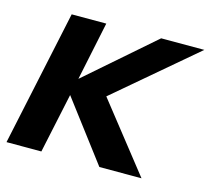

<svg xmlns="http://www.w3.org/2000/svg" viewBox="-83 -617 784 713"><g transform="rotate(15 308.5 -260.5)"><path d="M-2 0 109 -521H242L195 -296L453 -521H619L312 -260L517 0H355L181 -230L132 0Z"/></g></svg>

Font: Red Hat Display
Style: Bold Italic
Weight: 700
Italic angle: -12°
Designer: Pentagram, MCKL
Foundry: Pentagram, MCKL
Version: Version 1.023; ttfautohint (v1.8.3)